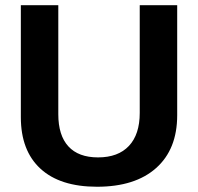

<svg xmlns="http://www.w3.org/2000/svg" viewBox="-20 -708 762 738"><path d="M353 9.8Q210.9 9.8 135.5 -59.6Q60.1 -128.9 60.1 -257.8V-688H204.1V-269Q204.1 -187.5 242.9 -145.3Q281.7 -103 356.9 -103Q434.1 -103 475.6 -147.2Q517.1 -191.4 517.1 -273.9V-688H661.1V-265.1Q661.1 -134.3 580.3 -62.3Q499.5 9.8 353 9.8Z"/></svg>

Font: TypoPRO Liberation Sans
Style: Bold
Weight: 700
Designer: Steve Matteson
Foundry: Ascender Corporation
Version: Version 2.00.1